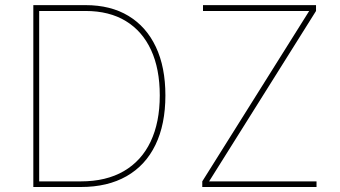

<svg xmlns="http://www.w3.org/2000/svg" viewBox="-20 -748 1359 768"><path d="M303.7 0H125V-22.5H303.7Q404.8 -22.5 475.3 -63.5Q545.9 -104.5 582.5 -181.6Q619.1 -258.8 619.1 -366.2Q619.1 -472.7 584.2 -548.1Q549.3 -623.5 483.2 -663.8Q417 -704.1 322.3 -704.1H125V-727.5H322.3Q422.9 -727.5 494.1 -684.3Q565.4 -641.1 603.5 -560.3Q641.6 -479.5 641.6 -366.2Q641.6 -250.5 601.8 -168.5Q562 -86.4 486.3 -43.2Q410.6 0 303.7 0ZM136.7 -727.5V0H113.3V-727.5ZM789.1 0V-22.5L1216.8 -704.1H792V-727.5H1244.1V-704.1L816.4 -22.5H1246.1V0Z"/></svg>

Font: Inter Tight Thin
Style: Regular
Weight: 250
Designer: Rasmus Andersson
Foundry: rsms
Version: Version 3.004